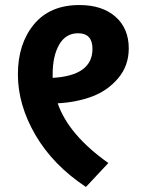

<svg xmlns="http://www.w3.org/2000/svg" viewBox="-20 -725 579 762"><path d="M491 -533Q491 -464 449 -414.5Q407 -365 345.5 -342Q284 -319 209 -315Q252 -190 410 -78L321 17Q190 -70 120.5 -189.5Q51 -309 51 -430Q51 -551 114.5 -628Q178 -705 295 -705Q386 -705 438.5 -658.5Q491 -612 491 -533ZM189 -416Q347 -425 347 -531Q347 -593 290 -593Q241 -593 215 -548Q189 -503 189 -430Z"/></svg>

Font: FiraGO
Style: Bold
Weight: 700
Designer: bBox Type
Foundry: bBox Type GmbH
Version: Version 1.001;PS 001.001;hotconv 1.0.88;makeotf.lib2.5.64775